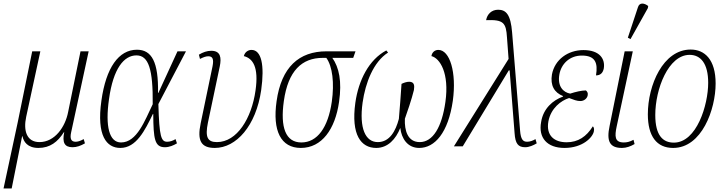

<svg xmlns="http://www.w3.org/2000/svg" viewBox="-58 -826 4097 1085"><path d="M-38 239H8L67 -56H69C75 -26 97 10 159 10C225 10 268 -24 303 -79H305C293 -21 306 6 352 6C375 6 398 -2 422 -16L415 -40C394 -28 380 -25 369 -25C344 -25 336 -42 344 -78L443 -536H397L327 -193C311 -109 252 -23 165 -23C93 -23 73 -87 90 -166L170 -536H124L42 -134Z M622 10C712 10 761 -89 806 -182H808C809 -40 816 6 874 6C899 6 924 -5 942 -16L934 -40C920 -31 903 -25 887 -25C853 -25 842 -51 837 -238L993 -536H945L837 -301H835C838 -475 800 -545 716 -545C613 -545 541 -444 515 -257C487 -59 544 10 622 10ZM626 -21C559 -21 536 -112 558 -266C582 -440 643 -513 713 -513C782 -513 807 -434 805 -237C761 -146 716 -21 626 -21Z M1156 10C1277 10 1389 -115 1418 -317C1438 -459 1419 -544 1363 -544C1347 -544 1326 -534 1320 -509C1371 -496 1405 -447 1386 -315C1364 -157 1281 -23 1168 -23C1115 -23 1100 -50 1117 -133L1184 -451C1194 -500 1189 -539 1136 -539C1112 -539 1089 -531 1066 -517L1072 -493C1094 -504 1107 -508 1119 -508C1144 -508 1151 -492 1143 -451L1076 -129C1055 -30 1079 10 1156 10Z M1642 10C1761 10 1836 -96 1858 -250C1875 -367 1858 -445 1820 -499H1938L1951 -536H1787C1632 -536 1532 -447 1505 -254C1481 -87 1529 10 1642 10ZM1645 -21C1556 -21 1525 -106 1546 -255C1570 -426 1648 -499 1766 -499H1786C1821 -451 1832 -357 1817 -251C1796 -105 1735 -21 1645 -21Z M1950 -245C1925 -64 1982 10 2068 10C2134 10 2179 -40 2204 -103C2211 -43 2245 10 2311 10C2399 10 2475 -76 2501 -257C2523 -417 2484 -544 2419 -544C2399 -544 2383 -530 2380 -509C2428 -497 2482 -413 2459 -250C2439 -107 2388 -23 2314 -23C2246 -23 2227 -88 2230 -155C2240 -182 2270 -270 2281 -317C2285 -342 2284 -364 2254 -364C2240 -364 2223 -358 2211 -352C2207 -285 2201 -216 2196 -154C2178 -86 2144 -23 2077 -23C2007 -23 1971 -101 1991 -246C2007 -358 2052 -476 2135 -529L2125 -541C2027 -489 1968 -373 1950 -245Z M2507 1H2557L2817 -428H2822L2850 -73C2854 -14 2870 6 2910 6C2932 6 2957 -5 2975 -16L2968 -40C2955 -32 2938 -25 2921 -25C2898 -25 2885 -37 2881 -88L2836 -642C2828 -745 2801 -771 2757 -771C2720 -771 2695 -746 2689 -712C2787 -716 2802 -698 2807 -614L2816 -493Z M3132 10C3235 10 3292 -50 3298 -84C3301 -100 3297 -108 3292 -112C3256 -54 3209 -22 3144 -22C3072 -22 3027 -62 3041 -140C3055 -215 3113 -258 3158 -272C3185 -262 3201 -255 3222 -255C3243 -255 3260 -270 3263 -287C3266 -301 3260 -309 3253 -315C3229 -315 3195 -307 3164 -297C3126 -304 3091 -337 3103 -405C3113 -463 3159 -512 3230 -512C3305 -512 3322 -472 3310 -400C3335 -400 3349 -414 3354 -439C3363 -493 3331 -543 3239 -543C3152 -543 3077 -490 3061 -405C3051 -343 3074 -303 3124 -283L3123 -280C3067 -260 3012 -213 3000 -137C2983 -47 3034 10 3132 10Z M3505 -605 3603 -780 3605 -792C3585 -808 3556 -815 3547 -785L3490 -613ZM3457 10C3481 10 3506 1 3528 -12L3522 -36C3500 -24 3483 -21 3467 -21C3415 -21 3415 -56 3427 -112L3518 -536H3472L3387 -115C3368 -27 3388 10 3457 10Z M3746 10C3908 10 3986 -208 3986 -354C3986 -490 3924 -546 3845 -546C3689 -546 3603 -345 3603 -180C3603 -56 3653 10 3746 10ZM3750 -20C3689 -20 3645 -59 3645 -176C3645 -323 3719 -516 3839 -516C3901 -516 3944 -468 3944 -358C3944 -233 3879 -20 3750 -20Z"/></svg>

Font: Noto Serif Condensed ExtraLight
Style: Italic
Weight: 200
Width: 3
Italic angle: -12°
Designer: Monotype Design Team
Foundry: Monotype Imaging Inc.
Version: Version 2.013